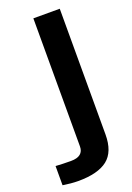

<svg xmlns="http://www.w3.org/2000/svg" viewBox="-249 -657 637 926"><g transform="rotate(-20 70.0 -194.0)"><path d="M-15 211.5Q-32.5 211.5 -53.8 209.5Q-75 207.5 -93.5 204.5V106Q-79 107 -55.8 107.8Q-32.5 108.5 -15 108.5Q17.5 108.5 33.5 95.5Q49.5 82.5 49.5 57.5V-600H185V45Q185 134 135.8 172.8Q86.5 211.5 -15 211.5Z"/></g></svg>

Font: Big Shoulders Text Thin ExtraBold
Style: Regular
Weight: 800
Version: Version 2.002